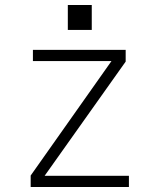

<svg xmlns="http://www.w3.org/2000/svg" viewBox="-20 -750 640 770"><path d="M103 0V-46L427 -505H112V-550H484V-503L159 -45H497V0ZM252 -730H348V-630H252Z"/></svg>

Font: Tiny Thin
Style: Regular
Weight: 100
Monospace: yes
Designer: Philipp Nurullin, Konstantin Bulenkov
Foundry: JetBrains
Version: Version 2.251; ttfautohint (v1.8.4.7-5d5b)